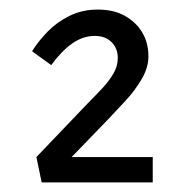

<svg xmlns="http://www.w3.org/2000/svg" viewBox="-20 -799 386 401"><path d="M67 -418 56 -471 166 -586Q180 -600 194 -615Q208 -630 217 -645.5Q226 -661 226 -678Q226 -698 213 -711Q200 -724 178 -724Q153 -724 130.5 -708Q108 -692 87 -663L47 -692Q60 -713 79.5 -733Q99 -753 125.5 -766Q152 -779 184 -779Q218 -779 241.5 -765.5Q265 -752 277.5 -730.5Q290 -709 290 -681Q290 -658 276 -634Q262 -610 242.5 -589Q223 -568 207 -551L119 -460L124 -471H299V-418Z"/></svg>

Font: Lexend Tera Light
Style: Regular
Weight: 300
Designer: Bonnie Shaver-Troup, Thomas Jockin
Foundry: Lexend
Version: Version 1.007